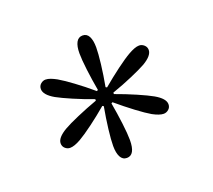

<svg xmlns="http://www.w3.org/2000/svg" viewBox="-95 -965 857 772"><g transform="rotate(-20 333.5 -579.0)"><path d="M325.7 -316.9Q307.6 -316.9 298.6 -334Q289.6 -351.1 289.6 -380.9Q289.6 -406.2 294.9 -451.2Q300.3 -496.1 309.1 -544.4L303.7 -547.4Q268.1 -517.1 231.2 -489.7Q194.3 -462.4 171.4 -449.2Q143.1 -433.1 125 -433.1Q113.3 -433.1 104 -441.4Q94.7 -449.7 94.7 -462.9Q94.7 -486.8 136.2 -511.2Q158.2 -523.9 199.5 -541.7Q240.7 -559.6 286.6 -576.2V-582.5Q242.2 -598.1 200.7 -616Q159.2 -633.8 136.2 -646.5Q94.7 -670.4 94.7 -695.3Q94.7 -708.5 104.2 -716.8Q113.8 -725.1 125 -725.1Q134.8 -725.1 146.5 -720.7Q158.2 -716.3 171.4 -709Q193.4 -696.3 230 -669.4Q266.6 -642.6 303.7 -610.8L309.1 -613.8Q300.8 -660.2 295.2 -705.8Q289.6 -751.5 289.6 -777.3Q289.6 -807.6 298.6 -824.2Q307.6 -840.8 325.7 -840.8Q343.8 -840.8 352.5 -824Q361.3 -807.1 361.3 -777.3Q361.3 -752 356 -706.8Q350.6 -661.6 341.8 -613.8L347.2 -610.8Q383.3 -641.1 419.9 -668.5Q456.5 -695.8 479 -708.5Q492.7 -716.3 504.4 -720.7Q516.1 -725.1 525.4 -725.1Q537.1 -725.1 546.6 -716.6Q556.2 -708 556.2 -695.3Q556.2 -670.9 514.6 -646.5Q492.7 -634.3 451.4 -616.5Q410.2 -598.6 363.8 -582.5V-576.2Q408.7 -560.1 450.4 -542Q492.2 -523.9 514.6 -511.2Q556.2 -487.3 556.2 -462.9Q556.2 -449.7 546.6 -441.4Q537.1 -433.1 525.4 -433.1Q507.8 -433.1 479 -448.7Q457 -461.4 420.9 -488.5Q384.8 -515.6 347.2 -547.4L341.8 -544.4Q350.1 -498 355.7 -452.4Q361.3 -406.7 361.3 -380.9Q361.3 -316.9 325.7 -316.9Z"/></g></svg>

Font: Pinar DS2-Regular
Style: Regular
Weight: 400
Designer: Amin Abedi
Version: Version 2.000